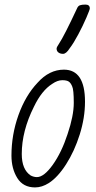

<svg xmlns="http://www.w3.org/2000/svg" viewBox="-20 -809 421 838"><path d="M30 -130Q30 -221 60.5 -306.5Q91 -392 144 -448Q195 -505 259 -505Q351 -505 351 -365Q351 -295 328 -222Q305 -149 268.5 -92Q232 -35 193 -10Q163 9 133 9Q81 9 55.5 -32Q30 -73 30 -130ZM275 -224Q302 -304 302 -360Q302 -418 295 -432Q289 -447 280 -453Q271 -459 252 -459Q231 -459 208 -443Q162 -414 128 -343Q75 -237 75 -137Q75 -69 114 -43Q128 -36 141 -36Q172 -36 210.5 -90Q249 -144 275 -224ZM227 -597Q227 -603 238 -619Q260 -652 317 -774Q321 -783 329 -786Q337 -789 353 -789Q372 -789 372 -772Q372 -767 357 -732Q342 -697 321.5 -658.5Q301 -620 284 -598Q269 -574 255 -574Q243 -574 235 -580Q227 -586 227 -597Z"/></svg>

Font: Bad Script
Style: Regular
Weight: 400
Italic angle: -10°
Designer: Roman Shchyukin (Gaslight Type Foundry), Cyreal (Charset Expansion)
Foundry: Gaslight
Version: Version 2.000